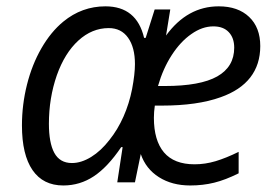

<svg xmlns="http://www.w3.org/2000/svg" viewBox="-20 -564 843 594"><path d="M47.9 -175.8Q47.9 -240.2 63.5 -302.2Q79.1 -364.3 108.2 -414.8Q137.2 -465.3 175.8 -497.1Q233.4 -544.4 306.2 -544.4Q402.8 -544.4 425.8 -446.8H430.7L458.5 -534.7H506.8L493.7 -454.1Q559.6 -544.4 656.7 -544.4Q716.3 -544.4 750.7 -511.7Q785.2 -479 785.2 -421.4Q785.2 -364.3 754.4 -324.5Q723.6 -284.7 662.6 -263.2Q590.8 -237.3 480.5 -237.3H459Q456.1 -217.8 456.1 -199.7Q456.1 -129.4 487.3 -92.5Q518.6 -55.7 582 -55.7Q614.7 -55.7 647.2 -65.4Q679.7 -75.2 718.3 -94.2V-27.8Q677.2 -7.3 642.6 1.2Q607.9 9.8 568.4 9.8Q512.2 9.8 471.7 -15.9Q431.2 -41.5 415.5 -87.4L397.5 0H342.8L359.4 -108.9H355Q313.5 -47.4 270.5 -18.8Q227.5 9.8 175.8 9.8Q113.3 9.8 80.6 -37.8Q47.9 -85.4 47.9 -175.8ZM318.8 -131.3Q344.2 -163.1 362.1 -203.4Q379.9 -243.7 388.7 -288.6Q397.5 -335 397.5 -365.7Q397.5 -417.5 376.2 -447.3Q355 -477.1 316.4 -477.1Q264.6 -477.1 222.4 -438.5Q180.2 -399.9 155.8 -331.1Q131.3 -260.7 131.3 -181.2Q131.3 -122.1 147.9 -91.3Q165 -59.6 202.6 -59.6Q231.4 -59.6 262 -78.4Q292.5 -97.2 318.8 -131.3ZM704.6 -416.5Q704.6 -446.8 687.7 -464.6Q670.9 -482.4 640.1 -482.4Q605.5 -482.4 571.8 -458.5Q538.6 -435.5 511.5 -393.8Q484.4 -352.1 468.8 -297.9H489.7Q599.6 -297.9 652.1 -327.6Q704.6 -357.4 704.6 -416.5Z"/></svg>

Font: Viking Open Sans
Style: Italic
Weight: 400
Italic angle: -12°
Foundry: Ascender Corporation
Version: Version 2.000